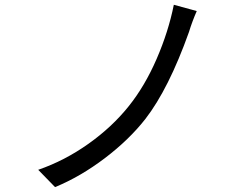

<svg xmlns="http://www.w3.org/2000/svg" viewBox="-20 -765 1040 802"><path d="M706.1 -745.1 801.8 -718.8Q782.2 -673.8 769.5 -631.8Q684.6 -393.6 586.9 -267.6Q518.6 -180.7 417.5 -104Q316.4 -27.3 210 16.6L139.6 -55.7Q250 -93.8 349.1 -164.1Q448.2 -234.4 517.6 -321.3Q585 -405.3 634.3 -519Q683.6 -632.8 706.1 -745.1Z"/></svg>

Font: GenEi Gothic M Regular
Style: Regular
Weight: 400
Designer: o_tamon (Modified); [Source Han Sans]
Ryoko NISHIZUKA  (kana & ideographs); Paul D. Hunt (Latin, Greek & Cyrillic); Wenl
Version: Version 1.1a;Original Version 1.004